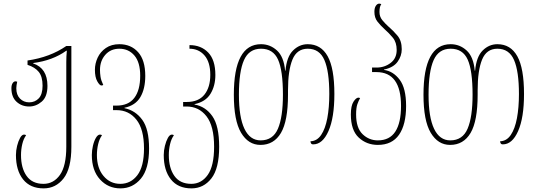

<svg xmlns="http://www.w3.org/2000/svg" viewBox="-20 -790 2961 1060"><path d="M221 250Q147 250 107.5 200.5Q68 151 68 66Q68 41 74.5 15Q81 -11 91 -29Q101 -47 113 -47Q117 -47 119.5 -46Q122 -45 124 -43Q110 -24 103 5.5Q96 35 96 66Q96 138 127 181.5Q158 225 220 225Q276 225 311 175.5Q346 126 346 20V-447Q346 -479 349 -510H346Q271 -456 163 -442V-440Q242 -413 242 -316Q242 -256 210.5 -229Q179 -202 141 -202Q100 -202 71.5 -228Q43 -254 43 -303Q43 -320 49.5 -330.5Q56 -341 66 -341Q69 -341 75 -339Q73 -329 71.5 -320.5Q70 -312 70 -303Q70 -266 90.5 -245.5Q111 -225 141 -225Q173 -225 194 -247Q215 -269 215 -317Q215 -367 194 -393Q173 -419 132 -432V-456Q194 -465 247.5 -485Q301 -505 346 -536H374V20Q374 140 331 195Q288 250 221 250Z M645 250Q577 250 532 200.5Q487 151 487 66Q487 41 493 15Q499 -11 509.5 -29Q520 -47 532 -47Q536 -47 538.5 -46Q541 -45 543 -43Q529 -24 522 5.5Q515 35 515 66Q515 138 551.5 181.5Q588 225 644 225Q702 225 738.5 177Q775 129 775 30Q775 -77 733 -129.5Q691 -182 623 -182H604V-207H624Q689 -207 721.5 -249.5Q754 -292 754 -372Q754 -446 722 -483.5Q690 -521 639 -521Q591 -521 561.5 -487.5Q532 -454 532 -404Q532 -386 535 -366Q538 -346 550 -321Q546 -318 540 -318Q530 -318 517 -341Q504 -364 504 -405Q504 -439 519 -471.5Q534 -504 564.5 -525Q595 -546 639 -546Q703 -546 742.5 -502Q782 -458 782 -371Q782 -300 755 -254Q728 -208 667 -195V-193Q728 -180 765.5 -128.5Q803 -77 803 30Q803 142 758 196Q713 250 645 250Z M1037 250Q963 250 923.5 200.5Q884 151 884 66Q884 41 890.5 15Q897 -11 907 -29Q917 -47 929 -47Q933 -47 935.5 -46Q938 -45 940 -43Q926 -24 919 5.5Q912 35 912 66Q912 138 943 181.5Q974 225 1036 225Q1092 225 1127 175.5Q1162 126 1162 20Q1162 -94 1120 -148Q1078 -202 1010 -202H991V-227H1011Q1076 -227 1108.5 -267.5Q1141 -308 1141 -377Q1141 -447 1109 -484Q1077 -521 1026 -521V-541Q1090 -541 1129.5 -500Q1169 -459 1169 -376Q1169 -316 1142 -272Q1115 -228 1054 -215V-213Q1115 -202 1152.5 -148.5Q1190 -95 1190 20Q1190 140 1147 195Q1104 250 1037 250Z M1418 10Q1351 10 1311 -57Q1271 -124 1271 -267Q1271 -546 1421 -546Q1471 -546 1509 -511.5Q1547 -477 1554 -400H1556Q1563 -477 1598 -511.5Q1633 -546 1679 -546Q1752 -546 1789 -479.5Q1826 -413 1826 -271Q1826 -140 1793.5 -66.5Q1761 7 1709 7Q1700 7 1697 1Q1694 -5 1694 -10Q1730 -11 1753 -45Q1776 -79 1787 -137.5Q1798 -196 1798 -271Q1798 -396 1771 -458.5Q1744 -521 1679 -521Q1619 -521 1594.5 -461Q1570 -401 1570 -291V-267Q1570 -122 1531 -56Q1492 10 1418 10ZM1419 -15Q1487 -15 1514.5 -79.5Q1542 -144 1542 -267Q1542 -401 1515 -461Q1488 -521 1421 -521Q1355 -521 1327 -458Q1299 -395 1299 -267Q1299 -143 1329.5 -79Q1360 -15 1419 -15Z M2066 10Q2004 10 1960.5 -30.5Q1917 -71 1917 -158Q1917 -206 1931.5 -228.5Q1946 -251 1959 -251Q1964 -251 1968 -248Q1960 -235 1953 -215Q1946 -195 1946 -158Q1946 -84 1981.5 -49.5Q2017 -15 2066 -15Q2131 -15 2162.5 -63.5Q2194 -112 2194 -205Q2194 -392 2058 -392H2034V-417H2059Q2103 -417 2136.5 -442.5Q2170 -468 2170 -514Q2170 -556 2149 -581.5Q2128 -607 2103 -629Q2081 -649 2064 -670.5Q2047 -692 2047 -725Q2047 -746 2055 -758Q2063 -770 2074 -770Q2081 -770 2085 -766Q2075 -755 2075 -724Q2075 -698 2090.5 -679Q2106 -660 2125 -643Q2151 -621 2174.5 -593Q2198 -565 2198 -518Q2198 -481 2175 -449Q2152 -417 2100 -406V-404Q2151 -397 2186.5 -350Q2222 -303 2222 -205Q2222 -102 2183 -46Q2144 10 2066 10Z M2465 10Q2398 10 2358 -57Q2318 -124 2318 -267Q2318 -546 2468 -546Q2518 -546 2556 -511.5Q2594 -477 2601 -400H2603Q2610 -477 2645 -511.5Q2680 -546 2726 -546Q2799 -546 2836 -479.5Q2873 -413 2873 -271Q2873 -140 2840.5 -66.5Q2808 7 2756 7Q2747 7 2744 1Q2741 -5 2741 -10Q2777 -11 2800 -45Q2823 -79 2834 -137.5Q2845 -196 2845 -271Q2845 -396 2818 -458.5Q2791 -521 2726 -521Q2666 -521 2641.5 -461Q2617 -401 2617 -291V-267Q2617 -122 2578 -56Q2539 10 2465 10ZM2466 -15Q2534 -15 2561.5 -79.5Q2589 -144 2589 -267Q2589 -401 2562 -461Q2535 -521 2468 -521Q2402 -521 2374 -458Q2346 -395 2346 -267Q2346 -143 2376.5 -79Q2407 -15 2466 -15Z"/></svg>

Font: Noto Serif Georgian ExtraCondensed Thin
Style: Regular
Weight: 100
Width: 2
Designer: Monotype Design Team, Akaki Razmadze
Foundry: Google LLC
Version: Version 2.003; ttfautohint (v1.8.4.7-5d5b)